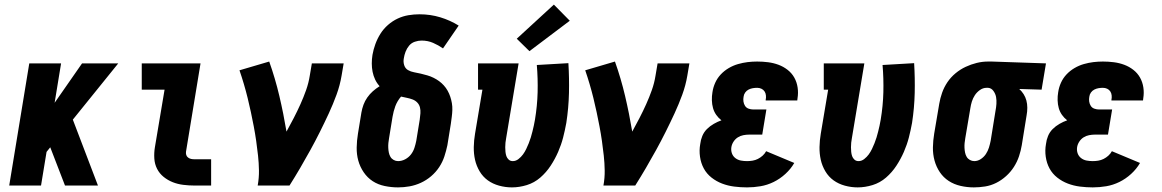

<svg xmlns="http://www.w3.org/2000/svg" viewBox="-20 -805 5040 833"><path d="M20 0 107 -530H245L217 -359L336 -530H493L296 -286L405 0H262L198 -166L182 -146L158 0Z M824 0Q800 0 775.5 -3Q751 -6 729.5 -14.5Q708 -23 690 -37.5Q672 -52 661.5 -72.5Q651 -93 649.5 -117.5Q648 -142 652 -166L694 -416H595V-530H850L787 -147Q786 -140 788 -133Q790 -126 796 -121.5Q802 -117 809 -115.5Q816 -114 824 -114H896V0Z M1098 0Q1104 -33 1103.5 -65.5Q1103 -98 1099.5 -130Q1096 -162 1091.5 -193.5Q1087 -225 1081 -256.5Q1075 -288 1068.5 -318.5Q1062 -349 1054.5 -379.5Q1047 -410 1038 -440.5Q1029 -471 1019 -500L1148 -538Q1174 -465 1192 -388.5Q1210 -312 1223 -234Q1239 -263 1254.5 -293Q1270 -323 1283.5 -353Q1297 -383 1308 -414Q1319 -445 1324 -477L1333 -530H1471L1462 -477Q1455 -435 1440 -394Q1425 -353 1406.5 -313Q1388 -273 1368 -233Q1348 -193 1326.5 -154Q1305 -115 1282.5 -76.5Q1260 -38 1236 0Z M1707 8Q1678 8 1649 2Q1620 -4 1597 -19Q1574 -34 1558 -57.5Q1542 -81 1534.5 -108Q1527 -135 1527.5 -165Q1528 -195 1533 -225L1548 -317Q1551 -334 1557 -350.5Q1563 -367 1573.5 -382Q1584 -397 1597.5 -409Q1611 -421 1627 -431Q1615 -444 1607.5 -460Q1600 -476 1596.5 -493.5Q1593 -511 1593 -529.5Q1593 -548 1596 -567Q1600 -590 1608.5 -613.5Q1617 -637 1630.5 -658.5Q1644 -680 1663.5 -697Q1683 -714 1705.5 -724.5Q1728 -735 1752 -739Q1776 -743 1800 -743Q1847 -743 1890 -730Q1933 -717 1970 -694L1902 -595Q1882 -609 1859 -619Q1836 -629 1809 -629Q1795 -629 1780 -624Q1765 -619 1755 -607Q1745 -595 1739.5 -580.5Q1734 -566 1732 -552Q1729 -537 1733.5 -522.5Q1738 -508 1750 -501Q1762 -494 1776.5 -491.5Q1791 -489 1805.5 -485.5Q1820 -482 1834 -478Q1848 -474 1861 -467.5Q1874 -461 1885 -453Q1896 -445 1905.5 -434.5Q1915 -424 1922 -411.5Q1929 -399 1933.5 -385.5Q1938 -372 1940.5 -357.5Q1943 -343 1942.5 -328Q1942 -313 1940 -298Q1938 -283 1936 -268L1921 -175Q1916 -151 1908 -126.5Q1900 -102 1885.5 -80Q1871 -58 1850.5 -40.5Q1830 -23 1806 -12Q1782 -1 1757 3.5Q1732 8 1707 8ZM1707 -106Q1723 -106 1738 -114Q1753 -122 1763 -135Q1773 -148 1778 -163.5Q1783 -179 1786 -194L1801 -286Q1803 -300 1804 -313.5Q1805 -327 1802 -339Q1799 -351 1790.5 -360Q1782 -369 1770 -373.5Q1758 -378 1745.5 -380.5Q1733 -383 1720 -386Q1712 -377 1705.5 -366Q1699 -355 1695 -344Q1691 -333 1688 -321.5Q1685 -310 1683 -298L1668 -206Q1666 -195 1665 -184.5Q1664 -174 1664.5 -163.5Q1665 -153 1667 -143Q1669 -133 1674 -124.5Q1679 -116 1688 -111Q1697 -106 1707 -106Z M2201 8Q2173 8 2145.5 0.5Q2118 -7 2096.5 -22.5Q2075 -38 2061 -61.5Q2047 -85 2041 -111.5Q2035 -138 2035.5 -167Q2036 -196 2041 -225L2073 -416H2054V-530H2230L2176 -206Q2174 -196 2173 -186Q2172 -176 2172 -166Q2172 -156 2173 -146Q2174 -136 2177 -127.5Q2180 -119 2187 -112.5Q2194 -106 2205 -106Q2218 -106 2229.5 -115Q2241 -124 2249 -135Q2257 -146 2263 -158.5Q2269 -171 2274 -183.5Q2279 -196 2283 -209Q2287 -222 2290 -234.5Q2293 -247 2296 -260Q2299 -273 2301 -286Q2311 -346 2312.5 -405Q2314 -464 2309 -523L2446 -531Q2450 -466 2448.5 -401.5Q2447 -337 2437 -272Q2431 -239 2423 -208Q2415 -177 2401.5 -146Q2388 -115 2369 -86Q2350 -57 2324 -34.5Q2298 -12 2265.5 -2Q2233 8 2201 8ZM2277 -583 2222 -637 2383 -785 2452 -715Z M2598 0Q2604 -33 2603.5 -65.5Q2603 -98 2599.5 -130Q2596 -162 2591.5 -193.5Q2587 -225 2581 -256.5Q2575 -288 2568.5 -318.5Q2562 -349 2554.5 -379.5Q2547 -410 2538 -440.5Q2529 -471 2519 -500L2648 -538Q2674 -465 2692 -388.5Q2710 -312 2723 -234Q2739 -263 2754.5 -293Q2770 -323 2783.5 -353Q2797 -383 2808 -414Q2819 -445 2824 -477L2833 -530H2971L2962 -477Q2955 -435 2940 -394Q2925 -353 2906.5 -313Q2888 -273 2868 -233Q2848 -193 2826.5 -154Q2805 -115 2782.5 -76.5Q2760 -38 2736 0Z M3221 8Q3193 8 3165.5 4.5Q3138 1 3113 -8.5Q3088 -18 3067 -34.5Q3046 -51 3033.5 -74Q3021 -97 3017 -125Q3013 -153 3018 -180Q3020 -198 3027 -215Q3034 -232 3047 -245Q3060 -258 3076.5 -267.5Q3093 -277 3110 -283Q3097 -293 3087.5 -306.5Q3078 -320 3073.5 -336Q3069 -352 3068.5 -370Q3068 -388 3071 -405Q3074 -426 3083 -446Q3092 -466 3107 -482Q3122 -498 3141.5 -509.5Q3161 -521 3182 -527Q3203 -533 3223.5 -535.5Q3244 -538 3265 -538Q3289 -538 3312.5 -535Q3336 -532 3357.5 -524Q3379 -516 3397 -502Q3415 -488 3426 -468.5Q3437 -449 3440.5 -425.5Q3444 -402 3440 -378Q3440 -376 3439.5 -373.5Q3439 -371 3439 -369H3302Q3302 -370 3302 -370.5Q3302 -371 3302 -372Q3304 -381 3303 -391Q3302 -401 3297 -408.5Q3292 -416 3283.5 -420Q3275 -424 3265 -424Q3256 -424 3246.5 -422.5Q3237 -421 3228 -416.5Q3219 -412 3213 -403.5Q3207 -395 3206 -385Q3204 -375 3205.5 -364.5Q3207 -354 3212.5 -345.5Q3218 -337 3228 -333.5Q3238 -330 3248 -330H3305L3287 -221H3230Q3218 -221 3205 -218.5Q3192 -216 3181 -209Q3170 -202 3162.5 -190.5Q3155 -179 3153 -166Q3151 -152 3155.5 -139.5Q3160 -127 3170.5 -119Q3181 -111 3194 -108.5Q3207 -106 3221 -106Q3233 -106 3245 -108Q3257 -110 3268 -115.5Q3279 -121 3288.5 -129.5Q3298 -138 3304 -149L3426 -98Q3411 -72 3387.5 -50.5Q3364 -29 3336.5 -15.5Q3309 -2 3279.5 3Q3250 8 3221 8Z M3701 8Q3673 8 3645.5 0.5Q3618 -7 3596.5 -22.5Q3575 -38 3561 -61.5Q3547 -85 3541 -111.5Q3535 -138 3535.5 -167Q3536 -196 3541 -225L3573 -416H3554V-530H3730L3676 -206Q3674 -196 3673 -186Q3672 -176 3672 -166Q3672 -156 3673 -146Q3674 -136 3677 -127.5Q3680 -119 3687 -112.5Q3694 -106 3705 -106Q3718 -106 3729.5 -115Q3741 -124 3749 -135Q3757 -146 3763 -158.5Q3769 -171 3774 -183.5Q3779 -196 3783 -209Q3787 -222 3790 -234.5Q3793 -247 3796 -260Q3799 -273 3801 -286Q3811 -346 3812.5 -405Q3814 -464 3809 -523L3946 -531Q3950 -466 3948.5 -401.5Q3947 -337 3937 -272Q3931 -239 3923 -208Q3915 -177 3901.5 -146Q3888 -115 3869 -86Q3850 -57 3824 -34.5Q3798 -12 3765.5 -2Q3733 8 3701 8Z M4205 8Q4176 8 4147.5 1.5Q4119 -5 4096 -20Q4073 -35 4057.5 -58Q4042 -81 4034.5 -108.5Q4027 -136 4027.5 -165.5Q4028 -195 4033 -225L4055 -355Q4059 -379 4067.5 -403Q4076 -427 4090.5 -448.5Q4105 -470 4125.5 -487Q4146 -504 4169.5 -515Q4193 -526 4217.5 -532Q4242 -538 4267 -538Q4271 -538 4275 -538Q4279 -538 4283 -538L4518 -530L4499 -416L4402 -419Q4413 -409 4421 -396.5Q4429 -384 4433 -369Q4437 -354 4437 -337.5Q4437 -321 4434 -305L4413 -175Q4409 -151 4401 -127Q4393 -103 4379 -81Q4365 -59 4345 -41Q4325 -23 4302 -11.5Q4279 0 4254 4Q4229 8 4205 8ZM4207 -106Q4222 -106 4235.5 -115Q4249 -124 4257.5 -137Q4266 -150 4270.5 -164.5Q4275 -179 4278 -194L4299 -324Q4302 -339 4303 -354.5Q4304 -370 4301.5 -384Q4299 -398 4290 -410.5Q4281 -423 4267 -424H4264Q4263 -424 4262 -424Q4261 -424 4260 -424Q4245 -424 4231.5 -414.5Q4218 -405 4209.5 -392Q4201 -379 4196.5 -364.5Q4192 -350 4190 -336L4168 -206Q4166 -195 4165 -184.5Q4164 -174 4164.5 -163.5Q4165 -153 4167 -143Q4169 -133 4174 -124.5Q4179 -116 4188 -111Q4197 -106 4207 -106Z M4721 8Q4693 8 4665.5 4.5Q4638 1 4613 -8.5Q4588 -18 4567 -34.5Q4546 -51 4533.5 -74Q4521 -97 4517 -125Q4513 -153 4518 -180Q4520 -198 4527 -215Q4534 -232 4547 -245Q4560 -258 4576.5 -267.5Q4593 -277 4610 -283Q4597 -293 4587.5 -306.5Q4578 -320 4573.5 -336Q4569 -352 4568.5 -370Q4568 -388 4571 -405Q4574 -426 4583 -446Q4592 -466 4607 -482Q4622 -498 4641.5 -509.5Q4661 -521 4682 -527Q4703 -533 4723.5 -535.5Q4744 -538 4765 -538Q4789 -538 4812.5 -535Q4836 -532 4857.5 -524Q4879 -516 4897 -502Q4915 -488 4926 -468.5Q4937 -449 4940.5 -425.5Q4944 -402 4940 -378Q4940 -376 4939.5 -373.5Q4939 -371 4939 -369H4802Q4802 -370 4802 -370.5Q4802 -371 4802 -372Q4804 -381 4803 -391Q4802 -401 4797 -408.5Q4792 -416 4783.5 -420Q4775 -424 4765 -424Q4756 -424 4746.5 -422.5Q4737 -421 4728 -416.5Q4719 -412 4713 -403.5Q4707 -395 4706 -385Q4704 -375 4705.5 -364.5Q4707 -354 4712.5 -345.5Q4718 -337 4728 -333.5Q4738 -330 4748 -330H4805L4787 -221H4730Q4718 -221 4705 -218.5Q4692 -216 4681 -209Q4670 -202 4662.5 -190.5Q4655 -179 4653 -166Q4651 -152 4655.5 -139.5Q4660 -127 4670.5 -119Q4681 -111 4694 -108.5Q4707 -106 4721 -106Q4733 -106 4745 -108Q4757 -110 4768 -115.5Q4779 -121 4788.5 -129.5Q4798 -138 4804 -149L4926 -98Q4911 -72 4887.5 -50.5Q4864 -29 4836.5 -15.5Q4809 -2 4779.5 3Q4750 8 4721 8Z"/></svg>

Font: Iosevka Slab Heavy
Style: Italic
Weight: 900
Italic angle: -9°
Monospace: yes
Designer: Belleve Invis
Foundry: Belleve Invis
Version: Version 11.1.0; ttfautohint (v1.8.3)